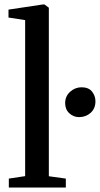

<svg xmlns="http://www.w3.org/2000/svg" viewBox="-20 -839 447 859"><path d="M92.5 -51V-749L18 -760.5V-796L171.5 -819H179L198.5 -804.5V-50.5L274.5 -40V0H19.5V-40ZM333.5 -315Q309 -315 290.2 -332.2Q271.5 -349.5 271.5 -377.5Q271.5 -408.5 293.8 -428.5Q316 -448.5 345 -448.5Q376.5 -448.5 391.8 -429.2Q407 -410 407 -386Q407 -353.5 385.5 -334.2Q364 -315 333.5 -315Z"/></svg>

Font: Merriweather 60pt Medium
Style: Regular
Weight: 500
Version: Version 2.100